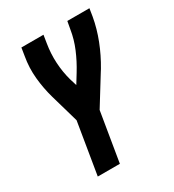

<svg xmlns="http://www.w3.org/2000/svg" viewBox="-178 -633 855 941"><g transform="rotate(-30 250.0 -162.5)"><path d="M97 205 145 -86 99 -246Q83 -302 77 -363Q71 -424 82 -486L89 -530H214L207 -486Q198 -432 201 -378.5Q204 -325 218 -275L230 -236L262 -288Q291 -335 312 -385Q333 -435 341 -486L349 -530H474L467 -486Q456 -424 432 -362.5Q408 -301 374 -244Q372 -241 370.5 -238.5Q369 -236 367 -233L268 -73L222 205Z"/></g></svg>

Font: Iosevka Curly XBdObl
Style: Regular
Weight: 800
Italic angle: -9°
Monospace: yes
Designer: Belleve Invis
Foundry: Belleve Invis
Version: Version 11.1.0; ttfautohint (v1.8.3)